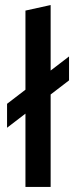

<svg xmlns="http://www.w3.org/2000/svg" viewBox="-20 -742 300 762"><path d="M8 -330 81 -386V-700L181 -722V-462L254 -518V-423L181 -367V0H81V-291L8 -235Z"/></svg>

Font: Red Hat Display Medium
Style: Regular
Weight: 500
Designer: Pentagram / MCKL
Foundry: Pentagram / MCKL
Version: Version 1.005; Red Hat Display Medium